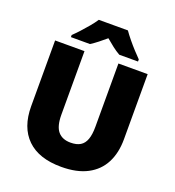

<svg xmlns="http://www.w3.org/2000/svg" viewBox="-163 -1054 1083 1191"><g transform="rotate(20 378.5 -458.5)"><path d="M684 -284Q684 -194 650 -128Q616 -62 547.5 -26Q479 10 376 10Q228 10 150.5 -65.5Q73 -141 73 -280V-714H267V-295Q267 -219 295.5 -185Q324 -151 379 -151Q419 -151 443.5 -166Q468 -181 479.5 -213Q491 -245 491 -296V-714H684ZM476 -927Q492 -904 514.5 -876.5Q537 -849 560.5 -823.5Q584 -798 601 -781V-767H477Q451 -782 428 -800Q405 -818 379 -840Q353 -818 331.5 -801Q310 -784 284 -767H158V-781Q177 -799 200.5 -824.5Q224 -850 246.5 -877Q269 -904 284 -927Z"/></g></svg>

Font: Noto Sans Armenian Black
Style: Regular
Weight: 900
Version: Version 2.007